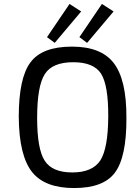

<svg xmlns="http://www.w3.org/2000/svg" viewBox="-20 -939 706 972"><path d="M257 -722 218 -751 332 -919 391 -881ZM421 -722 382 -751 496 -919 555 -881ZM554 -622Q621 -538 620 -342Q621 -143 561 -64Q503 13 355 13Q209 13 144 -66Q76 -150 75 -348Q75 -544 134 -623Q193 -703 344 -703Q490 -703 554 -622ZM207 -564Q168 -504 168 -342Q168 -185 206 -126Q244 -66 346 -66Q448 -66 488 -127Q527 -188 528 -348Q529 -508 491 -567Q453 -624 351 -624Q245 -624 207 -564Z"/></svg>

Font: Taylor Sans
Style: Regular
Weight: 400
Italic angle: -8°
Designer: Natanael Gama
Version: Version 1.001 September 8, 2015